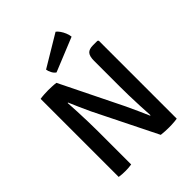

<svg xmlns="http://www.w3.org/2000/svg" viewBox="-251 -1046 1186 1186"><g transform="rotate(-45 341.5 -453.0)"><path d="M87.5 -682Q102 -684.5 123.2 -685.8Q144.5 -687 157 -687Q170.5 -687 189.8 -686.2Q209 -685.5 226.5 -683L196 -547.5L187.5 -545.5Q190 -509 192 -464Q194 -419 195.2 -373.5Q196.5 -328 196.5 -289.5V0Q182 2.5 168.2 3.2Q154.5 4 143 4Q132 4 117 3.2Q102 2.5 87.5 0ZM253 -407Q235.5 -444.5 219.8 -480Q204 -515.5 191 -546.5L136 -612L226.5 -683L426.5 -276.5Q446 -236 462.5 -198.2Q479 -160.5 492.5 -130L551 -68.5L455 0ZM595.5 -682V-1Q586 0.5 573.2 1.8Q560.5 3 547.8 3.5Q535 4 525 4Q510 4 491.5 3.2Q473 2.5 455 0L487 -129.5L496 -131Q493.5 -172.5 491.2 -219.8Q489 -267 488 -312Q487 -357 487 -391.5V-615.5Q487 -654 501.2 -670.8Q515.5 -687.5 550.5 -687.5H589ZM446 -910Q456.5 -902.5 467 -887.5Q477.5 -872.5 485 -854.5Q492.5 -836.5 494.5 -818.5L272.5 -728Q259.5 -736 250.2 -753.5Q241 -771 239 -786Z"/></g></svg>

Font: Signika Light Medium
Style: Regular
Weight: 500
Version: Version 2.003;gftools[0.9.32]